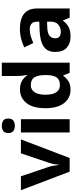

<svg xmlns="http://www.w3.org/2000/svg" viewBox="650 -1450 810 2150"><g transform="rotate(-90 1055.0 -375.0)"><path d="M568.8 -545.9 360.8 0H208L0 -545.9H155.8L261.2 -234.9Q270 -207 274.9 -177Q279.8 -147 282.2 -123H286.1Q289.1 -177.2 308.1 -234.9L413.1 -545.9Z M721.7 -759.8Q754.4 -759.8 778.6 -744.4Q802.7 -729 802.7 -687Q802.7 -646 778.6 -629.9Q754.4 -613.8 721.7 -613.8Q687.5 -613.8 664.1 -629.9Q640.6 -646 640.6 -687Q640.6 -729 664.1 -744.4Q687.5 -759.8 721.7 -759.8ZM646.5 0V-545.9H795.4V0Z M1124.5 9.8Q1033.7 9.8 976.1 -61.5Q918.5 -132.8 918.5 -272Q918.5 -412.1 976.6 -484.1Q1034.7 -556.2 1128.4 -556.2Q1187.5 -556.2 1225.6 -533Q1263.7 -509.8 1285.6 -476.1H1290.5Q1287.6 -492.2 1283.4 -522.7Q1279.3 -553.2 1279.3 -585V-759.8H1428.2V0H1314.5L1285.6 -70.8H1279.3Q1257.3 -37.1 1220.5 -13.7Q1183.6 9.8 1124.5 9.8ZM1176.3 -108.9Q1237.3 -108.9 1262.5 -145.5Q1287.6 -182.1 1289.6 -254.9V-271Q1289.6 -350.1 1264.9 -392.6Q1240.2 -435.1 1174.3 -435.1Q1125.5 -435.1 1097.4 -392.6Q1069.3 -350.1 1069.3 -270Q1069.3 -189.9 1097.4 -149.4Q1125.5 -108.9 1176.3 -108.9Z M1808.1 -557.1Q1918.5 -557.1 1976.8 -509.5Q2035.2 -461.9 2035.2 -363.8V0H1931.2L1902.3 -74.2H1898.4Q1863.3 -29.8 1824.2 -10Q1785.2 9.8 1717.3 9.8Q1644.5 9.8 1596.4 -32.2Q1548.3 -74.2 1548.3 -163.1Q1548.3 -250 1609.4 -291Q1670.4 -332 1792.5 -336.9L1887.2 -339.8V-363.8Q1887.2 -407.2 1864.7 -427Q1842.3 -446.8 1802.2 -446.8Q1762.2 -446.8 1724.4 -435.3Q1686.5 -423.8 1648.4 -407.2L1599.1 -507.8Q1642.6 -529.8 1696.5 -543.5Q1750.5 -557.1 1808.1 -557.1ZM1887.2 -208V-252.9L1829.1 -251Q1757.3 -249 1729.2 -225.1Q1701.2 -201.2 1701.2 -162.1Q1701.2 -127.9 1721.2 -113.5Q1741.2 -99.1 1773.4 -99.1Q1821.3 -99.1 1854.2 -127.4Q1887.2 -155.8 1887.2 -208Z"/></g></svg>

Font: Nokora
Style: Bold
Weight: 700
Designer: Danh Hong
Version: Version 8.000; ttfautohint (v1.8.3)